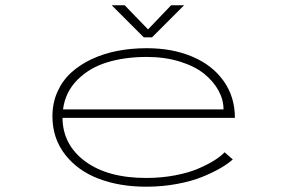

<svg xmlns="http://www.w3.org/2000/svg" viewBox="-20 -694 1090 725"><path d="M675 -674 554 -553H523L402 -674H451L539 -583L626 -674ZM859 -92Q842 -76.5 814 -60Q786 -43.5 745.5 -26.8Q705 -10 648.8 0.5Q592.5 11 532 11Q432 11 352.5 -19.2Q273 -49.5 225.5 -110.8Q178 -172 178 -255Q178 -305.5 197 -347.8Q216 -390 249 -420Q282 -450 327 -471Q372 -492 424.2 -502Q476.5 -512 534 -512Q631 -512 706.5 -480Q782 -448 824.5 -388Q867 -328 867 -249H216Q217 -147 302 -84.5Q387 -22 532 -22Q589.5 -22 641.5 -32Q693.5 -42 729.8 -57.8Q766 -73.5 790 -88.8Q814 -104 828 -119ZM534 -479Q451 -479 384.2 -458.5Q317.5 -438 272 -392.2Q226.5 -346.5 218 -281H824Q824 -317.5 805 -352.2Q786 -387 750.8 -415.5Q715.5 -444 659 -461.5Q602.5 -479 534 -479Z"/></svg>

Font: League Mono Extended Thin
Style: Regular
Weight: 100
Width: 9
Designer: Tyler Finck
Foundry: The League of Moveable Type / Tyler Finck
Version: Version 2.210